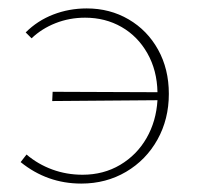

<svg xmlns="http://www.w3.org/2000/svg" viewBox="-20 -432 468 456"><path d="M381 -209Q381 -149 354 -100.5Q327 -52 279.5 -24Q232 4 173 4Q92 4 29 -47L43 -65Q70 -42 104 -29.5Q138 -17 176 -17Q226 -17 265.5 -40.5Q305 -64 328 -104Q351 -144 354 -194L104 -192L105 -214L354 -213Q353 -265 330 -305.5Q307 -346 268.5 -368Q230 -390 182 -390Q145 -390 112 -377Q79 -364 55 -341L41 -355Q69 -383 106.5 -397.5Q144 -412 186 -412Q241 -412 285.5 -386Q330 -360 355.5 -314Q381 -268 381 -209Z"/></svg>

Font: Ysabeau Infant Extralight
Style: Regular
Weight: 200
Designer: Christian Thalmann (Catharsis Fonts)
Version: Version 0.003